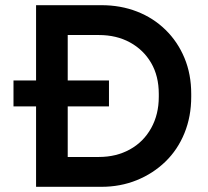

<svg xmlns="http://www.w3.org/2000/svg" viewBox="-20 -720 800 740"><path d="M32 -310V-410H400V-310ZM119 0V-700H371Q445 -700 508 -675.5Q571 -651 618 -605Q665 -559 691 -496.5Q717 -434 717 -358V-347Q717 -271 691 -207Q665 -143 617.5 -97Q570 -51 507 -25.5Q444 0 371 0ZM241 -63 190 -115H361Q428 -115 480.5 -144Q533 -173 562.5 -226Q592 -279 592 -347V-358Q592 -427 562.5 -477.5Q533 -528 481 -556.5Q429 -585 361 -585H190L241 -637Z"/></svg>

Font: SUSE SemiBold
Style: Regular
Weight: 600
Designer: Rene Bieder
Foundry: SUSE
Version: Version 1.000